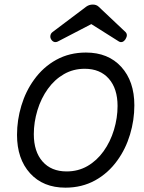

<svg xmlns="http://www.w3.org/2000/svg" viewBox="-20 -824 640 854"><path d="M131.3 -469.2Q94.2 -418 75 -354Q55.7 -290 55.7 -224.1Q55.7 -117.2 113.8 -53.2Q171.9 10.7 271 10.7Q344.2 10.7 402.8 -21.5Q461.4 -53.7 502 -110.4Q539.1 -161.6 558.3 -225.6Q577.6 -289.6 577.6 -355.5Q577.6 -462.4 519.5 -526.4Q461.4 -590.3 362.3 -590.3Q289.1 -590.3 230.5 -558.1Q171.9 -525.9 131.3 -469.2ZM502.9 -352.5Q502.9 -299.3 486.8 -246.1Q470.7 -192.9 440.4 -150.9Q410.6 -109.4 369.1 -85.4Q327.6 -61.5 276.4 -61.5Q208 -61.5 169.2 -105.7Q130.4 -149.9 130.4 -227.1Q130.4 -280.3 146.5 -333.5Q162.6 -386.7 192.9 -428.7Q222.7 -470.2 264.2 -494.1Q305.7 -518.1 356.9 -518.1Q425.3 -518.1 464.1 -473.9Q502.9 -429.7 502.9 -352.5ZM386.2 -716.8 509.3 -639.2Q517.6 -634.8 525.1 -637.9Q532.7 -641.1 538.1 -649.4Q550.3 -669.4 538.1 -681.6L418 -794.9Q408.2 -803.7 392.6 -803.7Q377 -803.7 364.3 -794.9L213.9 -681.6Q206.1 -675.8 204.3 -666.5Q202.6 -657.2 207 -649.9Q211.4 -641.6 219.2 -638.2Q227.1 -634.8 236.8 -639.2Z"/></svg>

Font: Courier Prime Code
Style: Italic
Weight: 400
Italic angle: -10°
Designer: Alan Dague-Greene
Foundry: Quote-Unquote Apps
Version: Version 3.18